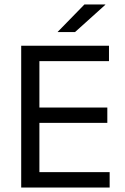

<svg xmlns="http://www.w3.org/2000/svg" viewBox="-20 -845 563 865"><path d="M157.5 0H75.5V-639H157.5ZM474 0H100V-69.5H474ZM463.5 -291.5H122.5V-360.5H463.5ZM471 -569.5H99.5V-639H471ZM240 -701.5 360.5 -825H454.5V-823.5L318 -700.5H240Z"/></svg>

Font: Anek Kannada Medium
Style: Regular
Weight: 400
Version: Version 1.003